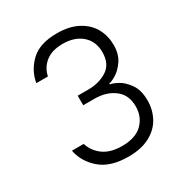

<svg xmlns="http://www.w3.org/2000/svg" viewBox="-169 -841 923 974"><g transform="rotate(-30 292.5 -354.0)"><path d="M70 -162H139Q154 -114 195 -84.5Q236 -55 303 -55Q383 -55 423 -95Q463 -135 463 -195Q463 -263 416.5 -298Q370 -333 303 -333H235V-389H297Q361 -389 407.5 -419Q454 -449 454 -518Q454 -581 412 -618Q370 -655 300 -655Q236 -655 199 -625Q162 -595 153 -549H85Q96 -616 147.5 -666Q199 -716 301 -716Q375 -716 425 -688.5Q475 -661 498.5 -617Q522 -573 522 -521Q522 -467 497.5 -431.5Q473 -396 444.5 -379.5Q416 -363 405 -363V-357Q419 -356 448.5 -340.5Q478 -325 504 -288.5Q530 -252 530 -191Q530 -137 505.5 -91.5Q481 -46 430.5 -19Q380 8 305 8Q200 8 142 -41.5Q84 -91 70 -162Z"/></g></svg>

Font: Be Vietnam Light
Style: Regular
Weight: 300
Designer: Gabriel Lam
Foundry: TypeRant
Version: Version 4.000